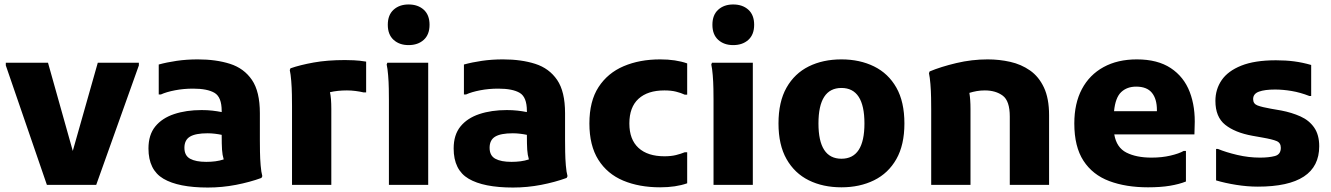

<svg xmlns="http://www.w3.org/2000/svg" viewBox="-20 -828 5963 860"><path d="M190 0 6 -535V-547H195L306 -152L418 -547H602V-535L411 0Z M911 12Q779 12 712 -27.5Q645 -67 645 -163Q645 -224 675.5 -261.5Q706 -299 760 -317Q814 -335 883 -335Q909 -335 931 -332.5Q953 -330 973 -326V-331Q973 -393 941 -412Q909 -431 845 -431Q802 -431 763.5 -423.5Q725 -416 701 -405H691V-539Q727 -549 771.5 -555.5Q816 -562 866 -562Q948 -562 1010.5 -542Q1073 -522 1108.5 -470Q1144 -418 1144 -321V-200Q1144 -179 1144.5 -148Q1145 -117 1147.5 -87Q1150 -57 1155 -39L1151 -31Q1099 -12 1037 0Q975 12 911 12ZM806 -166Q806 -131 831.5 -117Q857 -103 904 -103Q925 -103 944.5 -105.5Q964 -108 982 -114Q976 -134 974.5 -157.5Q973 -181 973 -224Q959 -227 942.5 -229Q926 -231 910 -231Q856 -231 831 -216Q806 -201 806 -166Z M1288 0V-352Q1288 -372 1287.5 -403.5Q1287 -435 1284.5 -465.5Q1282 -496 1278 -514L1281 -522Q1324 -537 1385 -548Q1446 -559 1525 -559Q1540 -559 1565 -558Q1590 -557 1620 -552V-414H1609Q1592 -418 1572.5 -420.5Q1553 -423 1534 -423Q1492 -423 1458 -415Q1464 -389 1464 -340V0Z M1810 -626Q1769 -626 1743 -649.5Q1717 -673 1717 -717Q1717 -761 1743 -784.5Q1769 -808 1810 -808Q1852 -808 1878 -784.5Q1904 -761 1904 -717Q1904 -673 1878 -649.5Q1852 -626 1810 -626ZM1722 0V-380Q1722 -400 1721.5 -430.5Q1721 -461 1718.5 -491Q1716 -521 1712 -539L1715 -547H1898V0Z M2278 12Q2146 12 2079 -27.5Q2012 -67 2012 -163Q2012 -224 2042.5 -261.5Q2073 -299 2127 -317Q2181 -335 2250 -335Q2276 -335 2298 -332.5Q2320 -330 2340 -326V-331Q2340 -393 2308 -412Q2276 -431 2212 -431Q2169 -431 2130.5 -423.5Q2092 -416 2068 -405H2058V-539Q2094 -549 2138.5 -555.5Q2183 -562 2233 -562Q2315 -562 2377.5 -542Q2440 -522 2475.5 -470Q2511 -418 2511 -321V-200Q2511 -179 2511.5 -148Q2512 -117 2514.5 -87Q2517 -57 2522 -39L2518 -31Q2466 -12 2404 0Q2342 12 2278 12ZM2173 -166Q2173 -131 2198.5 -117Q2224 -103 2271 -103Q2292 -103 2311.5 -105.5Q2331 -108 2349 -114Q2343 -134 2341.5 -157.5Q2340 -181 2340 -224Q2326 -227 2309.5 -229Q2293 -231 2277 -231Q2223 -231 2198 -216Q2173 -201 2173 -166Z M2620 -275Q2620 -375 2661 -438Q2702 -501 2773.5 -531.5Q2845 -562 2937 -562Q3007 -562 3058 -544V-404H3047Q3030 -412 3008 -417.5Q2986 -423 2956 -423Q2881 -423 2840 -385.5Q2799 -348 2799 -275Q2799 -203 2840 -165.5Q2881 -128 2956 -128Q2986 -128 3008 -133.5Q3030 -139 3047 -146H3058V-7Q3007 11 2937 11Q2843 11 2771.5 -19Q2700 -49 2660 -112.5Q2620 -176 2620 -275Z M3264 -626Q3223 -626 3197 -649.5Q3171 -673 3171 -717Q3171 -761 3197 -784.5Q3223 -808 3264 -808Q3306 -808 3332 -784.5Q3358 -761 3358 -717Q3358 -673 3332 -649.5Q3306 -626 3264 -626ZM3176 0V-380Q3176 -400 3175.5 -430.5Q3175 -461 3172.5 -491Q3170 -521 3166 -539L3169 -547H3352V0Z M3467 -275Q3467 -372 3503 -435.5Q3539 -499 3602.5 -530.5Q3666 -562 3749 -562Q3831 -562 3895 -530.5Q3959 -499 3995 -435.5Q4031 -372 4031 -275Q4031 -179 3995 -115.5Q3959 -52 3895 -20.5Q3831 11 3749 11Q3666 11 3602.5 -20.5Q3539 -52 3503 -115.5Q3467 -179 3467 -275ZM3646 -275Q3646 -117 3749 -117Q3852 -117 3852 -275Q3852 -434 3749 -434Q3646 -434 3646 -275Z M4151 0V-338Q4151 -358 4150.5 -389.5Q4150 -421 4147.5 -451.5Q4145 -482 4141 -500L4144 -508Q4194 -529 4263.5 -545.5Q4333 -562 4404 -562Q4456 -562 4505 -551Q4554 -540 4593.5 -512.5Q4633 -485 4656 -436Q4679 -387 4679 -312V0H4503V-306Q4503 -376 4471.5 -399.5Q4440 -423 4391 -423Q4372 -423 4355 -420Q4338 -417 4322 -412Q4327 -383 4327 -340V0Z M5122 11Q5023 11 4948.5 -17Q4874 -45 4833 -108Q4792 -171 4792 -275Q4792 -365 4826 -429Q4860 -493 4923 -527.5Q4986 -562 5072 -562Q5165 -562 5224 -523Q5283 -484 5309 -416Q5335 -348 5331 -262L5330 -226H4971Q4981 -167 5025.5 -144.5Q5070 -122 5138 -122Q5184 -122 5222.5 -131Q5261 -140 5282 -152H5292V-15Q5262 -3 5220.5 4Q5179 11 5122 11ZM5069 -440Q5028 -440 5002 -415.5Q4976 -391 4970 -330H5162V-335Q5162 -385 5139.5 -412.5Q5117 -440 5069 -440Z M5427 -161H5435Q5471 -146 5522 -134Q5573 -122 5624 -122Q5663 -122 5690 -129Q5717 -136 5717 -166Q5717 -188 5698.5 -196Q5680 -204 5634 -212L5589 -220Q5512 -234 5468 -269Q5424 -304 5424 -376Q5424 -428 5452 -469Q5480 -510 5540 -534Q5600 -558 5695 -558Q5740 -558 5777.5 -553Q5815 -548 5853 -537V-398H5845Q5804 -414 5765 -420.5Q5726 -427 5691 -427Q5645 -427 5619 -417.5Q5593 -408 5593 -384Q5593 -363 5613 -355.5Q5633 -348 5673 -341L5719 -333Q5766 -324 5805 -306.5Q5844 -289 5866.5 -256.5Q5889 -224 5889 -173Q5889 8 5614 8Q5567 8 5517 0Q5467 -8 5427 -20Z"/></svg>

Font: Kufam
Style: Bold
Weight: 700
Designer: Wael Morcos, Artur Schmal
Foundry: Original Type
Version: Version 1.300; ttfautohint (v1.8.3)